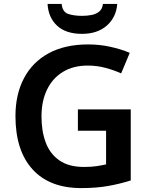

<svg xmlns="http://www.w3.org/2000/svg" viewBox="-20 -951 766 981"><path d="M378 -392H648V-29Q591 -11 531 -0.5Q471 10 395 10Q233 10 146 -86Q59 -182 59 -358Q59 -469 102.5 -551.5Q146 -634 229 -679Q312 -724 431 -724Q489 -724 543.5 -712Q598 -700 643 -681L599 -576Q564 -592 520 -604Q476 -616 428 -616Q355 -616 302 -584Q249 -552 220.5 -493.5Q192 -435 192 -356Q192 -280 214 -222Q236 -164 284 -131Q332 -98 409 -98Q447 -98 473 -102Q499 -106 522 -111V-283H378ZM579 -931Q574 -863 526 -820.5Q478 -778 399 -778Q317 -778 272 -819.5Q227 -861 223 -931H295Q299 -890 328 -880Q357 -870 400 -870Q425 -870 448 -874.5Q471 -879 487 -892Q503 -905 506 -931Z"/></svg>

Font: Noto Sans Bassa Vah SemiBold
Style: Regular
Weight: 600
Designer: Monotype Design Team
Foundry: Monotype Imaging Inc.
Version: Version 2.002; ttfautohint (v1.8.4.7-5d5b)